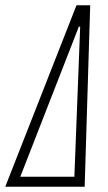

<svg xmlns="http://www.w3.org/2000/svg" viewBox="-62 -708 411 728"><path d="M-42 0 228 -688H280L259 0ZM15 -38H220L242 -607H237Z"/></svg>

Font: Saira UltraCondensed ExtraLight
Style: Italic
Weight: 250
Width: 1
Italic angle: -12°
Designer: Hector Gatti with collaboration of the Omnibus-Type team
Foundry: Omnibus-Type
Version: Version 1.101